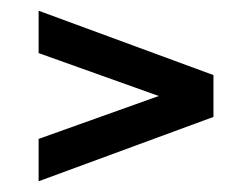

<svg xmlns="http://www.w3.org/2000/svg" viewBox="-20 -529 450 358"><path d="M52 -191V-270L276 -350L52 -430V-509L378 -389V-311Z"/></svg>

Font: Bebas Neue Bold
Style: Regular
Weight: 700
Designer: Ryoichi Tsunekawa & LGV (GE)
Foundry: Free Software Foundation, Inc.
Version: Version 1.003 August 13, 2016